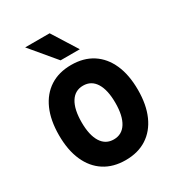

<svg xmlns="http://www.w3.org/2000/svg" viewBox="-204 -992 1058 1142"><g transform="rotate(-30 325.0 -421.0)"><path d="M325 19Q240 19 179.5 -20Q119 -59 86.5 -132Q54 -205 54 -307Q54 -410 86.5 -483Q119 -556 179.5 -595Q240 -634 325 -634Q410 -634 470.5 -595Q531 -556 563.5 -483Q596 -410 596 -307Q596 -205 563.5 -132Q531 -59 470.5 -20Q410 19 325 19ZM325 -123Q381 -123 411 -171Q441 -219 441 -307Q441 -396 411 -444Q381 -492 325 -492Q269 -492 239 -444Q209 -396 209 -307Q209 -219 239 -171Q269 -123 325 -123ZM417 -689H285L141 -861H309Z"/></g></svg>

Font: Martian Mono SemiCondensed
Style: Bold
Weight: 700
Width: 4
Designer: Roman Shamin
Foundry: Evil Martians
Version: Version 1.000